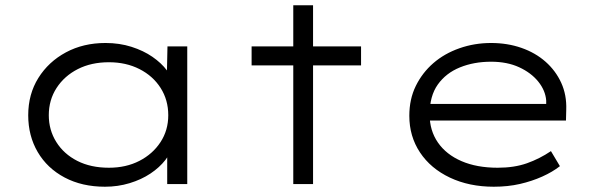

<svg xmlns="http://www.w3.org/2000/svg" viewBox="-20 -698 2268 728"><path d="M378 10Q291 10 225 -25Q159 -60 123 -121.5Q87 -183 87 -261Q87 -341 125.5 -402.5Q164 -464 230 -499.5Q296 -535 380 -535Q433 -535 478.5 -520.5Q524 -506 558 -482.5Q592 -459 613 -431Q634 -403 638 -374L612 -380L615 -522H690V0H614V-141L634 -150Q630 -121 607.5 -92Q585 -63 550.5 -40Q516 -17 471.5 -3.5Q427 10 378 10ZM393 -62Q458 -62 508.5 -88Q559 -114 588.5 -159Q618 -204 618 -261Q618 -319 589 -364.5Q560 -410 509 -436Q458 -462 393 -462Q326 -462 275 -436Q224 -410 194.5 -364.5Q165 -319 165 -261Q165 -205 193.5 -159.5Q222 -114 273 -88Q324 -62 393 -62Z M1092 0V-678H1167V0ZM934 -450V-522H1349V-450Z M1852 10Q1759 10 1686 -24.5Q1613 -59 1572.5 -120Q1532 -181 1532 -259Q1532 -322 1556.5 -372Q1581 -422 1623 -458.5Q1665 -495 1722 -515Q1779 -535 1842 -535Q1904 -535 1957 -516.5Q2010 -498 2048.5 -464Q2087 -430 2108 -384Q2129 -338 2127 -282L2126 -241H1596L1585 -304H2069L2051 -293V-317Q2048 -355 2021 -388.5Q1994 -422 1948.5 -443Q1903 -464 1842 -464Q1777 -464 1724 -442.5Q1671 -421 1640 -377.5Q1609 -334 1609 -264Q1609 -203 1640.5 -157.5Q1672 -112 1730 -87Q1788 -62 1867 -62Q1930 -62 1978 -79Q2026 -96 2069 -125L2103 -68Q2075 -46 2036 -28.5Q1997 -11 1951.5 -0.5Q1906 10 1852 10Z"/></svg>

Font: Lexend Mega Light
Style: Regular
Weight: 300
Version: Version 1.007